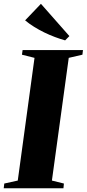

<svg xmlns="http://www.w3.org/2000/svg" viewBox="-41 -1012 466 1032"><path d="M-21 0 -18 -25.5 54.5 -41.5 144.5 -701 77 -718 80.5 -743H405L402 -718L328.5 -701L238 -41.5L302.5 -25.5L300 0ZM309 -795Q283.5 -802 254.8 -812.8Q226 -823.5 197.2 -837.5Q168.5 -851.5 142 -868Q115.5 -884.5 94 -902.5L179 -991.5L332 -818Z"/></svg>

Font: Merriweather 120pt Black
Style: Italic
Weight: 900
Italic angle: -7.8°
Version: Version 2.101